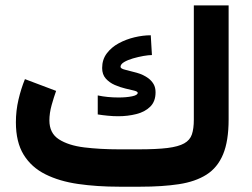

<svg xmlns="http://www.w3.org/2000/svg" viewBox="-20 -705 950 725"><path d="M429.7 -141.1H502.9Q571.3 -141.1 612.5 -146.2Q653.8 -151.4 675.5 -163.6Q697.3 -175.8 704.6 -197.5Q711.9 -219.2 711.9 -252.9V-684.6H843.3V-254.4Q843.3 -172.4 822.3 -122.1Q801.3 -71.8 759.5 -45.4Q717.8 -19 655.5 -9.5Q593.3 0 510.3 0H429.7Q346.2 0 275.1 -10.3Q204.1 -20.5 151.4 -46.9Q98.6 -73.2 69.3 -120.8Q40 -168.5 40 -243.2Q40 -287.1 49.8 -328.9Q59.6 -370.6 74.2 -406.2L191.9 -361.8Q183.6 -338.9 175 -308.3Q166.5 -277.8 166.5 -250.5Q166.5 -202.1 202.4 -179Q238.3 -155.8 298.1 -148.4Q357.9 -141.1 429.7 -141.1ZM349.1 -344.7Q385.3 -336.9 427.7 -336.9Q457 -336.9 478.5 -341.3Q500 -345.7 500 -354.5Q500 -359.4 486.6 -362.8Q473.1 -366.2 453.1 -370.8Q433.1 -375.5 413.1 -384.3Q393.1 -393.1 379.4 -408.4Q365.7 -423.8 365.7 -448.2Q365.7 -480 383.1 -503.2Q400.4 -526.4 428.2 -541.5Q456.1 -556.6 488 -564.2Q520 -571.8 549.3 -571.8L553.7 -497.1Q541.5 -497.1 521.7 -493.7Q502 -490.2 481.9 -484.4Q461.9 -478.5 448.5 -470.5Q435.1 -462.4 435.1 -452.6Q435.1 -445.8 453.4 -441.4Q471.7 -437 496.6 -430.2Q521.5 -423.3 540.5 -409.2Q552.7 -399.9 560.1 -387.2Q567.4 -374.5 567.4 -356.4Q567.4 -321.8 547.1 -302Q526.9 -282.2 494.6 -274.2Q462.4 -266.1 426.3 -266.1Q406.7 -266.1 387 -268.1Q367.2 -270 349.1 -272.9Z"/></svg>

Font: Vazirmatn RD FD ExtraBold
Style: Regular
Weight: 800
Designer: Saber Rastikerdar
Foundry: Saber Rastikerdar
Version: Version 33.003